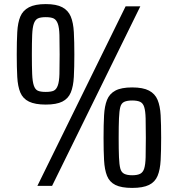

<svg xmlns="http://www.w3.org/2000/svg" viewBox="-20 -837 870 940"><path d="M163 73 595 -806H667L235 73ZM204 -325Q152 -325 122 -339.5Q92 -354 79.5 -384Q67 -414 64.5 -460.5Q62 -507 62 -570Q62 -633 64.5 -679.5Q67 -726 79.5 -756Q92 -786 122 -801.5Q152 -817 204 -817Q256 -817 285 -801.5Q314 -786 326.5 -756Q339 -726 341.5 -679.5Q344 -633 344 -570Q344 -507 341.5 -460.5Q339 -414 326.5 -384Q314 -354 285 -339.5Q256 -325 204 -325ZM204 -387Q230 -387 243 -393Q256 -399 263 -418.5Q270 -438 271 -474.5Q272 -511 272 -570Q272 -629 271 -665.5Q270 -702 263 -721Q256 -740 243 -746.5Q230 -753 204 -753Q178 -753 165 -746.5Q152 -740 145.5 -721Q139 -702 137.5 -665.5Q136 -629 136 -570Q136 -511 137.5 -474.5Q139 -438 145.5 -418.5Q152 -399 165 -393Q178 -387 204 -387ZM627 83Q574 83 545 68.5Q516 54 504 24Q492 -6 489.5 -52.5Q487 -99 487 -162Q487 -227 489.5 -272.5Q492 -318 504 -348Q516 -378 545 -393.5Q574 -409 627 -409Q680 -409 709.5 -393.5Q739 -378 751.5 -348Q764 -318 766.5 -272.5Q769 -227 769 -162Q769 -99 766.5 -52.5Q764 -6 751.5 24Q739 54 709.5 68.5Q680 83 627 83ZM627 21Q652 21 666 14Q680 7 686 -12Q692 -31 693 -67Q694 -103 694 -162Q694 -221 693 -257.5Q692 -294 686 -313Q680 -332 666 -338.5Q652 -345 627 -345Q603 -345 588.5 -338.5Q574 -332 569 -313Q564 -294 562.5 -257.5Q561 -221 561 -162Q561 -103 562.5 -67Q564 -31 569 -12Q574 7 588.5 14Q603 21 627 21Z"/></svg>

Font: Farlight84_Sys_V01
Style: Regular
Weight: 400
Designer: Ryoko NISHIZUKA  (kana, bopomofo & ideographs); Paul D. Hunt (Latin, Greek & Cyrillic); Sandoll Communications , Soo-you
Foundry: Adobe
Version: Version 2.004;October 29, 2024;FontCreator 14.0.0.2814 64-bi